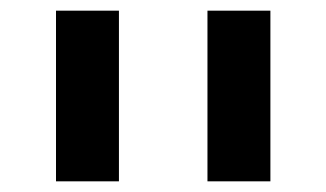

<svg xmlns="http://www.w3.org/2000/svg" viewBox="-20 -624 612 360"><path d="M85 -284V-604H203V-284ZM369 -284V-604H487V-284Z"/></svg>

Font: Noto Sans Hebrew Droid SemiBold
Style: Regular
Weight: 600
Designer: Monotype Design Team
Foundry: Monotype Imaging Inc.
Version: Version 1.100; ttfautohint (v1.8.4.7-5d5b)